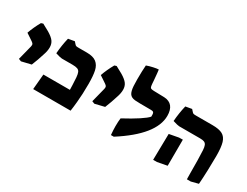

<svg xmlns="http://www.w3.org/2000/svg" viewBox="-72 -1277 2335 1813"><g transform="rotate(30 1095.5 -370.5)"><path d="M64 -180 99 -318Q106 -340 106 -355Q106 -364 99.5 -371.5Q93 -379 73 -392L10 -434Q34 -503 75 -576L97 -583Q109 -577 115 -573Q149 -556 172 -542Q222 -512 242 -484.5Q262 -457 262 -418Q262 -379 246 -334Q226 -268 196 -194L92 -169Z M338 -167H627Q627 -204 621 -300Q618 -335 610 -353Q602 -371 583.5 -378Q565 -385 529 -385H414Q398 -385 343 -402Q350 -494 370 -576L438 -588L456 -568Q465 -557 472.5 -554.5Q480 -552 500 -552H590Q659 -552 694 -524.5Q729 -497 740.5 -444.5Q752 -392 752 -302Q752 -188 743 -102Q738 -47 731 0H323Z M864 -180 899 -318Q906 -340 906 -355Q906 -364 899.5 -371.5Q893 -379 873 -392L810 -434Q834 -503 875 -576L897 -583Q909 -577 915 -573Q949 -556 972 -542Q1022 -512 1042 -484.5Q1062 -457 1062 -418Q1062 -379 1046 -334Q1026 -268 996 -194L892 -169Z M1171 -85Q1171 -136 1176 -173Q1273 -225 1336 -266.5Q1399 -308 1419 -332Q1420 -356 1417.5 -367Q1415 -378 1407.5 -382Q1400 -386 1383 -386Q1234 -386 1209 -389Q1169 -393 1151.5 -417.5Q1134 -442 1130 -499Q1128 -535 1128 -570Q1128 -665 1133 -725Q1162 -736 1201 -744.5Q1240 -753 1258 -753Q1262 -729 1269 -643L1272 -602Q1274 -580 1277.5 -571Q1281 -562 1289.5 -559Q1298 -556 1319 -555L1358 -554Q1386 -554 1434 -552Q1490 -549 1518.5 -514Q1547 -479 1547 -414Q1547 -208 1207 9H1176Q1171 -44 1171 -85Z M2005 -49Q2005 -214 2000 -301Q1998 -335 1990.5 -353Q1983 -371 1967 -378Q1951 -385 1920 -385H1693Q1677 -385 1622 -402Q1629 -494 1649 -576L1717 -588L1735 -568Q1744 -557 1751.5 -554.5Q1759 -552 1779 -552H1959Q2032 -552 2069.5 -531.5Q2107 -511 2122 -461.5Q2137 -412 2137 -317Q2137 -250 2134 -161Q2131 -72 2126 -8L2048 12H2006Q2006 -25 2005 -49ZM1643 -273 1745 -292 1786 -293 1785 -8 1680 12H1638Z"/></g></svg>

Font: Suez One
Style: Regular
Weight: 400
Designer: Michal Sahar
Foundry: Hagilda
Version: Version 1.001